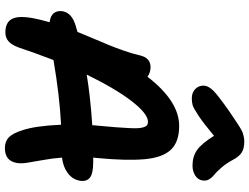

<svg xmlns="http://www.w3.org/2000/svg" viewBox="-138 -881 1029 793"><g transform="rotate(90 376.5 -484.5)"><path d="M386.2 -762.2Q361.3 -762.2 346.4 -777.8Q331.5 -793.5 334 -815.9Q336.4 -832.5 354.5 -851.1Q372.6 -869.6 437 -915Q447.8 -922.4 467 -935.3Q486.3 -948.2 492.7 -952.4Q499 -956.5 511.2 -963.9Q523.4 -971.2 530 -973.1Q536.6 -975.1 545.9 -977.1Q555.2 -979 564.9 -979Q593.3 -979 610.4 -968Q627.4 -957 641.1 -930.2Q655.3 -903.8 673.6 -883.1Q691.9 -862.3 703.4 -853.3Q714.8 -844.2 721.4 -832.3Q728 -820.3 725.1 -805.2Q722.2 -787.1 704.6 -776.1Q687 -765.1 664.1 -765.1Q626.5 -765.1 599.9 -783.7Q573.2 -802.2 541 -854Q490.2 -811.5 458.7 -790.5Q427.2 -769.5 415 -765.9Q402.8 -762.2 386.2 -762.2ZM591.8 9.8Q564 9.8 547.1 -6.6Q530.3 -22.9 518.1 -62Q500 -113.8 495.1 -222.2Q376.5 -216.3 228 -190.9Q192.4 -97.7 176.8 -48.8Q166 -19 151.1 -5.6Q136.2 7.8 113.8 7.8Q72.3 7.8 57.9 -20Q43.5 -47.9 56.2 -111.8Q60.1 -132.8 71.8 -174.8Q44.4 -178.2 33.4 -193.4Q22.5 -208.5 26.9 -231Q34.2 -266.6 85 -282.2Q89.4 -283.7 98.4 -286.1Q107.4 -288.6 111.8 -290Q120.6 -312 138.4 -354Q156.2 -396 166.5 -420.9Q176.8 -445.8 189 -480.7Q201.2 -515.6 208 -544.9Q217.8 -591.8 256.8 -591.8Q279.8 -591.8 296.9 -579.1Q397.9 -710 500 -710Q566.4 -710 598.9 -675.3Q631.3 -640.6 637.7 -565.7Q644 -490.7 632.8 -373Q632.3 -370.1 631.8 -364Q631.3 -357.9 630.9 -355H648.9Q697.8 -355 714.6 -340.6Q731.4 -326.2 726.1 -297.9Q720.7 -269.5 695.1 -250Q669.4 -230.5 630.9 -226.1Q633.8 -186.5 641.4 -145.5Q648.9 -104.5 652.6 -79.8Q656.2 -55.2 652.8 -38.1Q644 9.8 591.8 9.8ZM482.9 -581.1Q449.7 -581.1 397.7 -513.7Q345.7 -446.3 288.1 -328.1Q374 -342.8 497.1 -351.1Q497.6 -355 498 -362.5Q498.5 -370.1 499 -374Q503.4 -420.4 505.6 -449Q507.8 -477.5 509 -503.2Q510.3 -528.8 509.3 -542Q508.3 -555.2 504.9 -564.9Q501.5 -574.7 496.3 -577.9Q491.2 -581.1 482.9 -581.1Z"/></g></svg>

Font: Shantell Sans Normal
Style: Italic
Weight: 600
Italic angle: -11.31°
Designer: Stephen Nixon, Anya Danilova, Shantell Martin
Foundry: Arrow Type
Version: Version 1.006;[559af2be0]